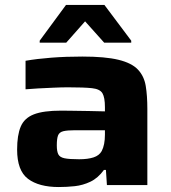

<svg xmlns="http://www.w3.org/2000/svg" viewBox="-20 -746 689 774"><path d="M217 8Q137 8 93 -25Q49 -58 49 -143Q49 -201 63.5 -235.5Q78 -270 116.5 -285Q155 -300 227 -300Q240 -300 270.5 -299.5Q301 -299 337.5 -298.5Q374 -298 403 -297V-314Q403 -353 393 -370Q383 -387 351 -390.5Q319 -394 254 -394Q228 -394 195.5 -392.5Q163 -391 133 -389.5Q103 -388 83 -386V-501Q129 -509 187 -513.5Q245 -518 312 -518Q404 -518 457.5 -505Q511 -492 536 -465.5Q561 -439 567.5 -399.5Q574 -360 574 -307V0H411L407 -61H399Q375 -28 344.5 -13.5Q314 1 281.5 4.5Q249 8 217 8ZM299 -104Q334 -104 357 -111.5Q380 -119 390 -137Q403 -162 403 -203V-221H283Q251 -221 235 -217Q219 -213 214 -200Q209 -187 209 -160Q209 -136 215 -124Q221 -112 240 -108Q259 -104 299 -104ZM140 -574V-582L246 -726H401L509 -582V-574H400L323 -660L247 -574Z"/></svg>

Font: Saira Expanded
Style: Bold
Weight: 700
Width: 7
Designer: Hector Gatti with collaboration of the Omnibus-Type team
Foundry: Omnibus-Type
Version: Version 1.100; ttfautohint (v1.8.3)